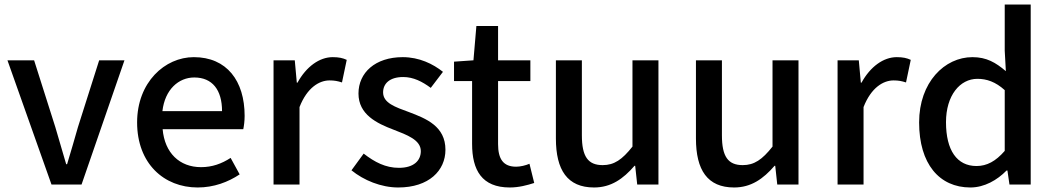

<svg xmlns="http://www.w3.org/2000/svg" viewBox="-20 -817 4669 850"><path d="M208 0H341L531 -550H419L325 -254C310 -200 293 -144 277 -90H273C257 -144 241 -200 225 -254L131 -550H13Z M855 13C927 13 990 -11 1041 -45L1001 -118C961 -92 919 -77 870 -77C775 -77 709 -140 700 -245H1057C1060 -259 1063 -281 1063 -304C1063 -459 984 -564 838 -564C710 -564 587 -453 587 -275C587 -93 706 13 855 13ZM699 -325C710 -421 771 -474 840 -474C920 -474 963 -419 963 -325Z M1191 0H1306V-343C1340 -430 1394 -461 1439 -461C1461 -461 1475 -458 1494 -452L1515 -552C1498 -560 1480 -564 1453 -564C1394 -564 1336 -522 1297 -451H1294L1285 -550H1191Z M1743 13C1879 13 1952 -62 1952 -154C1952 -258 1867 -292 1790 -321C1730 -343 1676 -361 1676 -408C1676 -446 1704 -476 1765 -476C1810 -476 1849 -456 1887 -428L1941 -499C1897 -534 1836 -564 1763 -564C1641 -564 1567 -495 1567 -403C1567 -310 1648 -271 1722 -243C1781 -220 1843 -198 1843 -148C1843 -106 1812 -74 1746 -74C1687 -74 1639 -99 1590 -137L1536 -63C1590 -19 1667 13 1743 13Z M2237 13C2277 13 2314 3 2345 -7L2324 -92C2308 -85 2284 -79 2265 -79C2208 -79 2185 -113 2185 -179V-458H2328V-550H2185V-702H2089L2076 -550L1990 -544V-458H2070V-180C2070 -64 2113 13 2237 13Z M2610 13C2685 13 2739 -25 2789 -83H2792L2801 0H2895V-550H2780V-168C2734 -110 2699 -86 2648 -86C2583 -86 2556 -124 2556 -218V-550H2441V-204C2441 -64 2492 13 2610 13Z M3230 13C3305 13 3359 -25 3409 -83H3412L3421 0H3515V-550H3400V-168C3354 -110 3319 -86 3268 -86C3203 -86 3176 -124 3176 -218V-550H3061V-204C3061 -64 3112 13 3230 13Z M3688 0H3803V-343C3837 -430 3891 -461 3936 -461C3958 -461 3972 -458 3991 -452L4012 -552C3995 -560 3977 -564 3950 -564C3891 -564 3833 -522 3794 -451H3791L3782 -550H3688Z M4276 13C4338 13 4395 -20 4436 -62H4440L4449 0H4543V-797H4428V-593L4433 -502C4388 -540 4348 -564 4285 -564C4162 -564 4049 -453 4049 -275C4049 -92 4138 13 4276 13ZM4303 -82C4217 -82 4168 -151 4168 -276C4168 -395 4230 -468 4307 -468C4348 -468 4387 -455 4428 -418V-149C4388 -103 4349 -82 4303 -82Z"/></svg>

Font: Noto Sans HK Medium
Style: Regular
Weight: 500
Designer: Ryoko NISHIZUKA 西塚涼子 (kana, bopomofo & ideographs); Paul D. Hunt (Latin, Greek & Cyrillic); Sandoll Communications 산돌커뮤니
Foundry: Adobe
Version: Version 2.002;hotconv 1.0.116;makeotfexe 2.5.65601